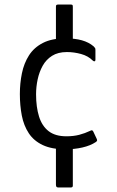

<svg xmlns="http://www.w3.org/2000/svg" viewBox="-20 -727 512 841"><path d="M267 -73Q207 -73 167.5 -91.5Q128 -110 106 -143.5Q84 -177 75.5 -221Q67 -265 67 -315Q67 -362 76 -406Q85 -450 107 -484.5Q129 -519 168 -539Q207 -559 266 -559Q308 -559 338.5 -550.5Q369 -542 390 -524Q395 -519 396.5 -516.5Q398 -514 398 -508V-465Q398 -459 394 -458.5Q390 -458 386 -462Q366 -482 335 -490.5Q304 -499 273 -499Q234 -499 208 -482.5Q182 -466 167 -439Q152 -412 145 -379.5Q138 -347 138 -314Q138 -258 151 -216.5Q164 -175 193 -152.5Q222 -130 271 -130Q302 -130 327 -136.5Q352 -143 375 -154Q385 -160 389 -150L404 -118Q406 -113 405 -110.5Q404 -108 400 -105Q376 -89 341 -81Q306 -73 267 -73ZM299 -106V86Q299 89 297.5 91.5Q296 94 291 94H234Q230 94 227.5 91.5Q225 89 225 81V-106ZM225 -520V-698Q225 -703 227 -705Q229 -707 234 -707H291Q296 -707 297.5 -705Q299 -703 299 -697V-520Z"/></svg>

Font: Glory
Style: Regular
Weight: 400
Designer: Robert Leuschke
Foundry: Robert Leuschke
Version: Version 1.011